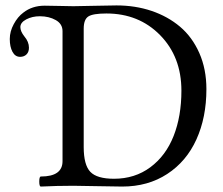

<svg xmlns="http://www.w3.org/2000/svg" viewBox="-20 -686 825 709"><path d="M130.9 2.9Q125 2.9 125 -15.6Q125 -34.2 130.9 -34.2Q210.9 -34.2 210.9 -90.8V-570.8Q210.9 -597.7 186 -611.8Q161.1 -626 127 -626Q99.1 -626 77.1 -614.5Q55.2 -603 55.2 -585.9Q55.2 -570.3 69.8 -551.8Q86.9 -531.7 86.9 -509.8Q86.9 -494.1 77.9 -485.1Q68.8 -476.1 54.2 -476.1Q36.1 -476.1 26.1 -494.6Q16.1 -513.2 16.1 -542Q16.1 -569.8 30.8 -596.9Q45.4 -624 65.9 -639.2Q98.6 -665 145 -665Q162.6 -665 197.8 -664.1Q232.9 -663.1 251 -663.1Q276.9 -663.1 330.1 -664.6Q383.3 -666 410.2 -666Q479.5 -666 539.6 -645.8Q599.6 -625.5 644.8 -587.4Q689.9 -549.3 716.1 -490Q742.2 -430.7 742.2 -356.9Q742.2 -252.4 705.3 -171.1Q668.5 -89.8 597.4 -43.5Q526.4 2.9 431.2 2.9Q401.4 2.9 341.3 1.5Q281.2 0 251 0Q190.9 0 130.9 2.9ZM400.9 -25.9Q478 -25.9 535.2 -68.4Q592.3 -110.8 621.1 -183.8Q649.9 -256.8 649.9 -351.1Q649.9 -476.1 571.3 -556.2Q492.7 -636.2 373 -636.2Q322.8 -636.2 305.9 -625Q289.1 -613.8 289.1 -580.1V-143.1Q289.1 -77.1 313.5 -51.5Q337.9 -25.9 400.9 -25.9Z"/></svg>

Font: Junicode SmCond
Style: Regular
Weight: 400
Width: 4
Designer: Peter S. Baker
Version: Version 2.206